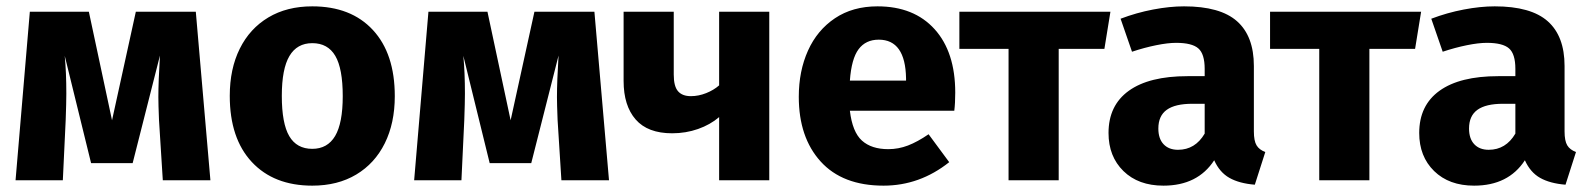

<svg xmlns="http://www.w3.org/2000/svg" viewBox="-20 -568 5014 605"><path d="M643 0H493L481 -190Q479 -240 479 -262Q479 -311 484 -393L398 -54H267L184 -392Q189 -340 189 -273Q189 -246 187 -190L178 0H29L74 -531H260L333 -189L408 -531H597Z M1224 -265Q1224 -180 1192.5 -116.5Q1161 -53 1102.5 -18Q1044 17 964 17Q843 17 773.5 -57.5Q704 -132 704 -266Q704 -351 735.5 -414.5Q767 -478 825.5 -513Q884 -548 964 -548Q1086 -548 1155 -473.5Q1224 -399 1224 -265ZM868 -266Q868 -179 891.5 -139Q915 -99 964 -99Q1012 -99 1036 -139.5Q1060 -180 1060 -265Q1060 -352 1036.5 -392Q1013 -432 964 -432Q916 -432 892 -391.5Q868 -351 868 -266Z M1899 0H1749L1737 -190Q1735 -240 1735 -262Q1735 -311 1740 -393L1654 -54H1523L1440 -392Q1445 -340 1445 -273Q1445 -246 1443 -190L1434 0H1285L1330 -531H1516L1589 -189L1664 -531H1853Z M2404 -531V0H2246V-199Q2218 -175 2179.5 -161.5Q2141 -148 2098 -148Q2021 -148 1983 -191.5Q1945 -235 1945 -313V-531H2103V-333Q2103 -296 2116.5 -280.5Q2130 -265 2157 -265Q2181 -265 2205 -274.5Q2229 -284 2246 -299V-531Z M2987 -219H2658Q2666 -152 2696 -125Q2726 -98 2779 -98Q2811 -98 2841 -109.5Q2871 -121 2906 -145L2971 -57Q2878 17 2764 17Q2635 17 2566 -59Q2497 -135 2497 -263Q2497 -344 2526 -408.5Q2555 -473 2611 -510.5Q2667 -548 2745 -548Q2860 -548 2925 -476Q2990 -404 2990 -276Q2990 -243 2987 -219ZM2835 -321Q2833 -443 2749 -443Q2708 -443 2685.5 -413Q2663 -383 2658 -314H2835Z M3460 -414H3316V0H3158V-414H3003V-531H3479Z M3967 -89 3934 14Q3885 10 3854 -7.5Q3823 -25 3806 -63Q3754 17 3646 17Q3567 17 3520 -29Q3473 -75 3473 -149Q3473 -236 3537 -282Q3601 -328 3722 -328H3776V-351Q3776 -398 3756 -415.5Q3736 -433 3686 -433Q3660 -433 3623 -425.5Q3586 -418 3547 -405L3511 -509Q3561 -528 3613.5 -538Q3666 -548 3711 -548Q3825 -548 3878 -501Q3931 -454 3931 -360V-154Q3931 -124 3939.5 -110Q3948 -96 3967 -89ZM3776 -147V-241H3737Q3683 -241 3656.5 -222Q3630 -203 3630 -163Q3630 -131 3646.5 -113.5Q3663 -96 3692 -96Q3746 -96 3776 -147Z M4439 -414H4295V0H4137V-414H3982V-531H4458Z M4946 -89 4913 14Q4864 10 4833 -7.5Q4802 -25 4785 -63Q4733 17 4625 17Q4546 17 4499 -29Q4452 -75 4452 -149Q4452 -236 4516 -282Q4580 -328 4701 -328H4755V-351Q4755 -398 4735 -415.5Q4715 -433 4665 -433Q4639 -433 4602 -425.5Q4565 -418 4526 -405L4490 -509Q4540 -528 4592.5 -538Q4645 -548 4690 -548Q4804 -548 4857 -501Q4910 -454 4910 -360V-154Q4910 -124 4918.5 -110Q4927 -96 4946 -89ZM4755 -147V-241H4716Q4662 -241 4635.5 -222Q4609 -203 4609 -163Q4609 -131 4625.5 -113.5Q4642 -96 4671 -96Q4725 -96 4755 -147Z"/></svg>

Font: FiraGOUPP
Style: Bold
Weight: 700
Designer: bBox Type
Foundry: bBox Type GmbH
Version: Version 1.001